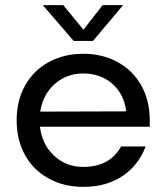

<svg xmlns="http://www.w3.org/2000/svg" viewBox="-20 -720 650 750"><path d="M305 -510Q380 -510 439.5 -477.5Q499 -445 532 -386Q565 -327 565 -250V-225H136Q145 -154 192 -111Q239 -68 305 -68Q409 -68 453 -148H549Q521 -74 458 -32Q395 10 305 10Q230 10 170.5 -22.5Q111 -55 78 -114Q45 -173 45 -250Q45 -327 78 -386Q111 -445 170.5 -477.5Q230 -510 305 -510ZM473 -285Q465 -352 419 -392.5Q373 -433 305 -433Q241 -433 194.5 -392.5Q148 -352 137 -284ZM268 -560 147 -700H227L306 -604L381 -700H461L343 -560Z"/></svg>

Font: Goli
Style: Regular
Weight: 400
Designer: jaikishan Patel
Foundry: MagicType
Version: Version 1.000